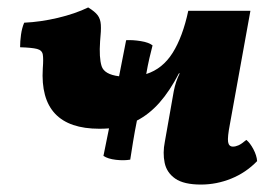

<svg xmlns="http://www.w3.org/2000/svg" viewBox="-20 -487 734 516"><path d="M330 -58Q313 -55 291.5 -57.5Q270 -60 258 -68L273 -142Q260 -141 247 -141Q85 -141 95 -303Q97 -329 95 -340.5Q93 -352 79.5 -355.5Q66 -359 34 -360Q34 -376 36.5 -394Q39 -412 45 -426Q89 -428 135.5 -439Q182 -450 217 -467Q235 -456 242.5 -446Q250 -436 251 -420.5Q252 -405 249 -376Q246 -332 253 -309.5Q260 -287 300 -282L319 -379Q337 -380 358.5 -376.5Q380 -373 390 -365Q386 -350 381.5 -330.5Q377 -311 373 -288Q417 -302 444 -345Q471 -388 486 -458H653L598 -154Q591 -118 593 -105.5Q595 -93 606 -93Q613 -93 621 -96.5Q629 -100 642 -111Q652 -103 661 -86Q670 -69 671 -54Q641 -23 601.5 -7Q562 9 520 9Q474 9 451 -7Q428 -23 422.5 -49.5Q417 -76 423 -106L447 -242Q452 -268 463 -290H461Q436 -242 408.5 -211Q381 -180 348 -163Q342 -133 337.5 -105.5Q333 -78 330 -58Z"/></svg>

Font: Vollkorn ExtraBold
Style: Italic
Weight: 800
Italic angle: -11°
Designer: Friedrich Althausen
Foundry: Friedrich Althausen
Version: Version 5.000; ttfautohint (v1.8.3)